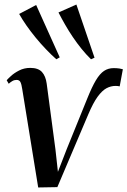

<svg xmlns="http://www.w3.org/2000/svg" viewBox="-20 -818 562 847"><path d="M365 -383.5Q385.5 -434.5 403 -463.8Q420.5 -493 439 -505.2Q457.5 -517.5 481.5 -517.5Q496 -517.5 507 -515.8Q518 -514 522 -512.5L508 -437Q504.5 -438 499.2 -438.5Q494 -439 490 -439Q469 -439 449.8 -428.8Q430.5 -418.5 410.8 -391.5Q391 -364.5 369 -312.5L233 7.5L148.5 9L78 -425.5Q75 -446 70.2 -455.8Q65.5 -465.5 53 -465.5Q43 -465.5 34.5 -460.5Q26 -455.5 18.5 -448.5L9.5 -464Q13.5 -469 27.8 -482.2Q42 -495.5 64.2 -507Q86.5 -518.5 113.5 -518.5Q148.5 -518.5 165 -500.5Q181.5 -482.5 186 -449L224.5 -159.5L235.5 -60L274.5 -160.5ZM228.5 -556.5Q206 -576.5 182.8 -600.8Q159.5 -625 137.8 -651.5Q116 -678 97.2 -704.8Q78.5 -731.5 64.5 -756.5L139.5 -796L243.5 -565ZM381.5 -556.5Q360 -577.5 339.8 -602.5Q319.5 -627.5 301 -655Q282.5 -682.5 266.8 -710Q251 -737.5 238 -763L317 -798L397 -563.5Z"/></svg>

Font: Merriweather 144pt Medium
Style: Italic
Weight: 500
Italic angle: -7.8°
Version: Version 2.101